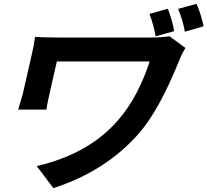

<svg xmlns="http://www.w3.org/2000/svg" viewBox="-20 -887 1073 993"><path d="M939 -639Q920 -608 906 -572Q803 -318 701 -200Q530 -3 256 86L170 -28Q441 -91 593 -268Q695 -387 754 -569H274L236 -402Q224 -351 220 -320H74Q96 -395 98 -402L146 -613Q156 -653 161 -696Q207 -693 282 -693H760Q817 -693 856 -700ZM996 -867Q1017 -824 1033 -751L936 -723Q926 -783 901 -841ZM848 -842Q870 -786 881 -726L785 -699Q774 -761 753 -815Z"/></svg>

Font: KaiGen Gothic CN Bold
Style: Bold
Weight: 700
Designer: Ryoko NISHIZUKA  (kana & ideographs); Paul D. Hunt (Latin, Greek & Cyrillic); Wenlong ZHANG  (bopomofo); Sandoll Communi
Foundry: Adobe Systems Incorporated
Version: Version 1.002.20150501